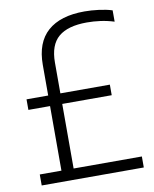

<svg xmlns="http://www.w3.org/2000/svg" viewBox="-84 -813 703 877"><g transform="rotate(-10 267.5 -374.5)"><path d="M38 0V-51H138.5V-350.5H38V-399.5H138.5V-541.5Q138.5 -645 197.2 -697Q256 -749 368 -749Q399.5 -749 434.5 -744.5Q469.5 -740 496 -731.5V-679Q464 -689 432.8 -693.2Q401.5 -697.5 370 -697.5Q282 -697.5 238.5 -660.8Q195 -624 195 -542.5V-399.5H424.5V-350.5H195V-51H511.5V0Z"/></g></svg>

Font: Encode Sans Condensed Condensed Light
Style: Regular
Weight: 300
Width: 3
Designer: Multiple Designers
Foundry: Impallari Type
Version: Version 3.000; ttfautohint (v1.8.3) -l 8 -r 50 -G 200 -x 14 